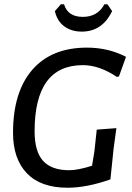

<svg xmlns="http://www.w3.org/2000/svg" viewBox="-20 -871 618 899"><path d="M483 -851 505 -819Q459 -723 363 -723Q314 -723 280.5 -748Q247 -773 237 -819L265 -851H280Q297 -792 368 -792Q437 -792 469 -851ZM387 -648Q487 -648 570 -605L537 -513L527 -511Q445 -566 368 -566Q142 -566 142 -256Q142 -162 181.5 -118Q221 -74 304 -74Q345 -74 411 -95L422 -162L433 -264L525 -271L512 -176L497 -31Q386 8 296 8Q171 8 106 -59.5Q41 -127 41 -249Q41 -440 131 -544Q221 -648 387 -648Z"/></svg>

Font: Alegreya Sans SC Medium
Style: Italic
Weight: 500
Italic angle: -7°
Designer: Juan Pablo del Peral
Foundry: Huerta Tipografica
Version: Version 2.007